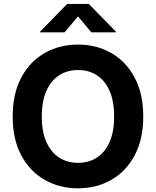

<svg xmlns="http://www.w3.org/2000/svg" viewBox="-20 -969 810 998"><path d="M385.4 9.8Q289 9.8 212.1 -34.2Q135.1 -78.2 90.5 -161.7Q45.9 -245.1 45.9 -363.3Q45.9 -482.2 90.5 -565.8Q135.1 -649.4 212.1 -693.3Q289 -737.3 385.4 -737.3Q481.9 -737.3 558.6 -693.3Q635.3 -649.4 679.9 -565.8Q724.6 -482.2 724.6 -363.3Q724.6 -244.9 679.9 -161.4Q635.3 -77.9 558.6 -34.1Q481.9 9.8 385.4 9.8ZM385.4 -122.6Q442 -122.6 484.2 -150.3Q526.4 -177.9 549.9 -231.7Q573.3 -285.5 573.3 -363.3Q573.3 -441.7 549.9 -495.7Q526.4 -549.6 484.2 -577.3Q442 -605 385.4 -605Q329 -605 286.7 -577.2Q244.3 -549.4 220.7 -495.4Q197.1 -441.5 197.1 -363.3Q197.1 -285.5 220.7 -231.9Q244.3 -178.2 286.7 -150.4Q329 -122.6 385.4 -122.6ZM315.7 -800.8H188.4V-804.4L329.2 -948.7H441.5L582.5 -804.4V-800.8H454.8L385.4 -883.8Z"/></svg>

Font: Inter Variable LoSnoCo
Style: Regular
Weight: 400
Designer: Rasmus Andersson
Foundry: rsms
Version: Version 4.000;git-a52131595; featfreeze: case,dlig,ss01,ss02